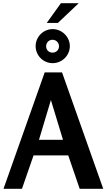

<svg xmlns="http://www.w3.org/2000/svg" viewBox="-20 -1187 671 1207"><path d="M363 -1167 274 -1043H344L475 -1167ZM311 -1004C252 -1004 204 -955 204 -897C204 -838 252 -790 311 -790C370 -790 419 -838 419 -897C419 -955 370 -1004 311 -1004ZM310 -937C333 -937 351 -919 351 -896C351 -873 333 -856 310 -856C287 -856 270 -873 270 -896C270 -919 287 -937 310 -937ZM370 -732H261L2 0H118L191 -210H409L481 0H629ZM300 -558 376 -308H225Z"/></svg>

Font: Rosario
Style: Bold
Weight: 700
Designer: Hector Gatti
Foundry: Omnibus Type
Version: Version 1.100